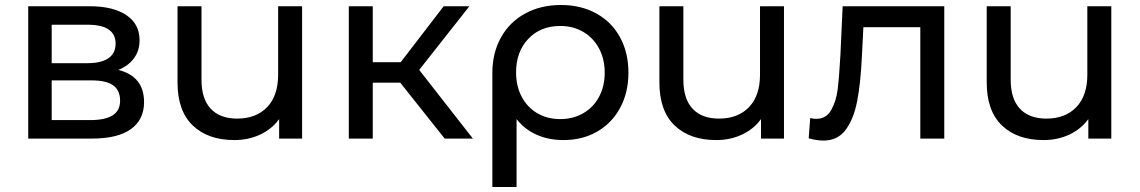

<svg xmlns="http://www.w3.org/2000/svg" viewBox="-20 -555 4565 769"><path d="M557 -146Q557 -76 504.5 -38Q452 0 348 0H93V-530H339Q433 -530 486 -494.5Q539 -459 539 -394Q539 -352 516.5 -321.5Q494 -291 454 -275Q557 -249 557 -146ZM187 -302H331Q386 -302 414.5 -322Q443 -342 443 -380Q443 -456 331 -456H187ZM461 -152Q461 -193 433.5 -213Q406 -233 347 -233H187V-74H341Q401 -74 431 -93Q461 -112 461 -152Z M1190 -530V0H1098V-78Q1069 -38 1022 -16Q975 6 919 6Q813 6 752 -52.5Q691 -111 691 -225V-530H787V-236Q787 -159 824 -119.5Q861 -80 930 -80Q1006 -80 1050 -126Q1094 -172 1094 -256V-530Z M1583 -224H1473V0H1377V-530H1473V-306H1585L1757 -530H1860L1659 -275L1874 0H1761Z M2497 -264Q2497 -185 2464 -123.5Q2431 -62 2372 -28Q2313 6 2237 6Q2177 6 2129 -15.5Q2081 -37 2049 -78V194H1952V-263Q1952 -343 1986.5 -405Q2021 -467 2083.5 -501Q2146 -535 2227 -535Q2307 -535 2368.5 -501Q2430 -467 2463.5 -405.5Q2497 -344 2497 -264ZM2402 -264Q2402 -318 2379.5 -360.5Q2357 -403 2316.5 -427Q2276 -451 2224 -451Q2145 -451 2096 -399.5Q2047 -348 2047 -265Q2047 -210 2069.5 -167.5Q2092 -125 2132 -101.5Q2172 -78 2224 -78Q2275 -78 2316 -101.5Q2357 -125 2379.5 -167.5Q2402 -210 2402 -264Z M3120 -530V0H3028V-78Q2999 -38 2952 -16Q2905 6 2849 6Q2743 6 2682 -52.5Q2621 -111 2621 -225V-530H2717V-236Q2717 -159 2754 -119.5Q2791 -80 2860 -80Q2936 -80 2980 -126Q3024 -172 3024 -256V-530Z M3762 -530V0H3666V-446H3438L3432 -328Q3427 -221 3413 -149.5Q3399 -78 3367 -35Q3335 8 3278 8Q3252 8 3219 -1L3225 -82Q3238 -79 3249 -79Q3289 -79 3309 -114Q3329 -149 3335 -197Q3341 -245 3346 -334L3355 -530Z M4431 -530V0H4339V-78Q4310 -38 4263 -16Q4216 6 4160 6Q4054 6 3993 -52.5Q3932 -111 3932 -225V-530H4028V-236Q4028 -159 4065 -119.5Q4102 -80 4171 -80Q4247 -80 4291 -126Q4335 -172 4335 -256V-530Z"/></svg>

Font: Montserrat Alternates Medium
Style: Regular
Weight: 500
Designer: Julieta Ulanovsky
Foundry: Julieta Ulanovsky
Version: Version 7.200